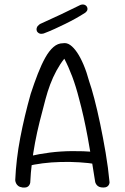

<svg xmlns="http://www.w3.org/2000/svg" viewBox="-20 -836 557 857"><path d="M81 1Q68 -1 61.5 -6Q55 -11 52 -17.5Q49 -24 48.5 -28Q48 -32 48 -32Q52 -125 70.5 -221.5Q89 -318 117 -417Q133 -466 149 -507Q165 -548 182 -578.5Q199 -609 218.5 -626Q238 -643 261 -643Q278 -646 293.5 -635Q309 -624 324 -602Q339 -580 353 -547Q367 -514 378 -473Q388 -445 401 -395.5Q414 -346 427 -284Q440 -222 451.5 -154.5Q463 -87 469 -22Q469 -22 468.5 -18.5Q468 -15 465.5 -10.5Q463 -6 457.5 -2.5Q452 1 441 1Q430 1 423 -2Q416 -5 412 -10Q408 -15 406.5 -19Q405 -23 405 -23Q389 -128 371.5 -223Q354 -318 333 -395Q319 -450 302.5 -494Q286 -538 267 -574Q248 -550 232 -520.5Q216 -491 204 -459Q192 -427 183 -393Q169 -341 157 -293Q145 -245 136.5 -199.5Q128 -154 122.5 -109.5Q117 -65 115 -21Q115 -21 114 -17Q113 -13 109.5 -8Q106 -3 99.5 -0.5Q93 2 81 1ZM100 -94 108 -138Q155 -149 202.5 -155Q250 -161 300.5 -161.5Q351 -162 403 -158L411 -103Q376 -109 335 -111.5Q294 -114 251.5 -113Q209 -112 170 -107Q131 -102 100 -94ZM176 -687Q176 -687 172.5 -686Q169 -685 164 -685Q159 -685 154 -687.5Q149 -690 145 -696Q142 -703 143.5 -709.5Q145 -716 148.5 -720Q152 -724 155.5 -726.5Q159 -729 159 -729Q208 -751 252.5 -772Q297 -793 339 -814Q339 -814 342 -815Q345 -816 349.5 -816Q354 -816 359 -814Q364 -812 368 -806Q371 -800 370.5 -795Q370 -790 367.5 -786.5Q365 -783 362.5 -781Q360 -779 360 -779Q340 -766 317.5 -753.5Q295 -741 271.5 -729.5Q248 -718 224 -707Q200 -696 176 -687Z"/></svg>

Font: Sour Gummy Black ExtraLight
Style: Regular
Weight: 250
Version: Version 1.000